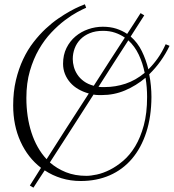

<svg xmlns="http://www.w3.org/2000/svg" viewBox="-20 -761 805 889"><path d="M118.2 98.1Q129.9 79.6 143.1 58.8Q156.2 38.1 169.9 16.1Q108.9 -30.8 75 -105.5Q41 -180.2 41 -272.9Q41 -336.4 53.7 -389.6Q66.4 -442.9 87.2 -486.8Q107.9 -530.8 135.3 -565.9Q162.6 -601.1 191.7 -628.2Q220.7 -655.3 250 -675.3Q279.3 -695.3 304 -709Q328.6 -722.7 346.9 -730.5Q365.2 -738.3 373 -741.2L378.9 -725.1Q363.8 -718.8 337.4 -704.6Q311 -690.4 280.3 -667.2Q249.5 -644 217.8 -610.6Q186 -577.1 160.4 -533Q134.8 -488.8 118.4 -432.6Q102.1 -376.5 102.1 -307.1Q102.1 -264.6 107.9 -224.4Q113.8 -184.1 125.5 -147.7Q137.2 -111.3 154.8 -80.1Q172.4 -48.8 195.8 -23.9Q240.2 -94.2 290 -171.6Q339.8 -249 391.1 -328.1Q364.7 -335.4 342.8 -348.1Q320.8 -360.8 305.2 -378.7Q289.6 -396.5 280.8 -418.5Q272 -440.4 272 -465.8Q272 -506.8 287.8 -538.8Q303.7 -570.8 329.6 -592.5Q355.5 -614.3 388.4 -625.7Q421.4 -637.2 456.1 -637.2Q490.7 -637.2 518.6 -628.2Q546.4 -619.1 568.8 -604Q585.4 -629.9 601.1 -653.6Q616.7 -677.2 630.9 -700.2L647.9 -689.9Q632.8 -666.5 617.2 -642.1Q601.6 -617.7 585 -591.8Q617.2 -564 636.7 -524.2Q656.2 -484.4 667 -439.9Q690.4 -462.9 710.4 -491.2Q730.5 -519.5 747.1 -556.2L765.1 -548.8Q729 -473.6 670.9 -417Q676.3 -389.6 678.7 -363.3Q681.2 -336.9 681.2 -312Q680.7 -220.2 657.2 -148.2Q633.8 -76.2 591.1 -25.9Q548.3 24.4 488 50.8Q427.7 77.1 354 77.1Q306.6 77.1 264.4 64.2Q222.2 51.3 187 27.8Q172.9 49.8 159.4 69.8Q146 89.8 134.8 107.9ZM451.2 -320.8Q441.4 -320.8 431.6 -321Q421.9 -321.3 413.1 -323.2Q359.4 -239.3 307.9 -159.2Q256.3 -79.1 210.9 -8.8Q243.2 19.5 285.2 36.4Q327.1 53.2 379.9 53.2Q399.9 53.2 428.5 47.1Q457 41 488.3 25.4Q519.5 9.8 550.5 -16.6Q581.5 -43 606 -83.5Q630.4 -124 645.8 -180.4Q661.1 -236.8 661.1 -312Q661.1 -333 659.4 -355.7Q657.7 -378.4 653.8 -400.9Q610.4 -364.3 559.3 -342.5Q508.3 -320.8 451.2 -320.8ZM316.9 -487.8Q316.9 -470.2 322 -451.4Q327.1 -432.6 338.4 -415.5Q349.6 -398.4 368.2 -384.8Q386.7 -371.1 414.1 -363.8Q451.7 -422.9 488 -479Q524.4 -535.2 558.1 -586.9Q537.6 -601.1 512.7 -609.6Q487.8 -618.2 457 -618.2Q421.9 -618.2 395.8 -607.4Q369.6 -596.7 352.1 -578.6Q334.5 -560.5 325.7 -536.9Q316.9 -513.2 316.9 -487.8ZM465.8 -357.9Q514.2 -357.9 561.3 -373.5Q608.4 -389.2 649.9 -423.8Q641.1 -468.3 622.6 -507.6Q604 -546.9 574.2 -574.2Q540.5 -522.5 506.3 -469Q472.2 -415.5 436 -358.9Q442.9 -357.9 450.2 -357.9Q457.5 -357.9 465.8 -357.9Z"/></svg>

Font: Clicker Script
Style: Regular
Weight: 400
Designer: Astigmatic (AOETI)
Foundry: Astigmatic (AOETI)
Version: Version 1.000